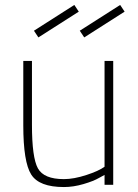

<svg xmlns="http://www.w3.org/2000/svg" viewBox="-20 -746 556 775"><path d="M437 -500V0H402V-40L380 -28Q358 -15 317 -3Q276 9 238 9Q138 9 106 -41.5Q74 -92 74 -240V-500H109V-242Q109 -110 133 -66.5Q157 -23 238 -23Q278 -23 328.5 -39.5Q379 -56 402 -73V-500ZM302 -622 465 -726 483 -699 320 -595ZM117 -622 280 -726 298 -699 135 -595Z"/></svg>

Font: Titillium Web ExtraLight
Style: Regular
Weight: 275
Version: Version 1.002;PS 57.000;hotconv 1.0.70;makeotf.lib2.5.55311